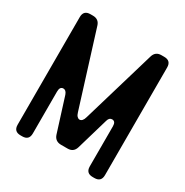

<svg xmlns="http://www.w3.org/2000/svg" viewBox="-165 -843 947 984"><g transform="rotate(30 308.5 -350.5)"><path d="M90 8H100Q140 8 140 -32V-280Q140 -310 161 -310Q177 -310 185 -287L248 -87Q259 -54 294 -54H333Q368 -54 378 -88L433 -276Q439 -298 456 -298Q477 -298 477 -269V-32Q477 8 517 8H527Q567 8 567 -32V-669Q567 -709 527 -709H510Q475 -709 465 -675L337 -242Q329 -213 311 -213Q304 -213 297 -220Q290 -227 286 -241L150 -676Q140 -709 105 -709H90Q50 -709 50 -669V-32Q50 8 90 8Z"/></g></svg>

Font: WDXL Lubrifont SC
Style: Regular
Weight: 400
Designer: [WDXL Lubrifont] Copyright 2020-2022 (c) NightFurySL2001, Skr-ZERO; [ZCOOL QingKe HuangYou] Copyright 2018-2022 (c) The 
Version: Version 2.001;hotconv 1.1.1;makeotfexe 2.6.0